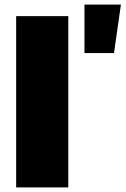

<svg xmlns="http://www.w3.org/2000/svg" viewBox="-20 -812 544 832"><path d="M50 0V-742H276V0ZM346 -582V-792H504L474 -582Z"/></svg>

Font: Montserrat Black
Style: Regular
Weight: 900
Designer: Julieta Ulanovsky
Foundry: Julieta Ulanovsky
Version: Version 9.000; ttfautohint (v1.8.4.7-5d5b)